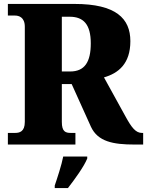

<svg xmlns="http://www.w3.org/2000/svg" viewBox="-20 -734 747 975"><path d="M20 0H363V-59H340C313 -59 294 -65 294 -115V-307H344L442 -90C477 -15 554 0 663 0H707V-59H701C670 -59 649 -84 616 -145L508 -341C581 -362 642 -410 642 -525C642 -640 569 -714 359 -714H20V-655H56C74 -655 106 -648 106 -598V-115C106 -65 79 -59 56 -59H20ZM336 -371H294V-649H334C404 -649 441 -610 441 -514C441 -419 410 -371 336 -371ZM258 208V221H325C359 177 406 113 423 71V61H301C293 103 271 170 258 208Z"/></svg>

Font: Noto Serif Sinhala SemiCondensed Black
Style: Regular
Weight: 900
Width: 4
Designer: Jelle Bosma - Monotype Design Team
Foundry: Monotype Imaging Inc.
Version: Version 2.007